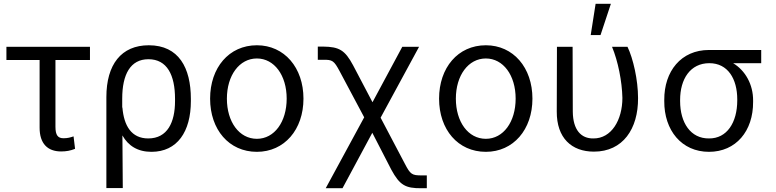

<svg xmlns="http://www.w3.org/2000/svg" viewBox="-20 -794 4114 1018"><path d="M457 -546H14V-476H190V-117C190 -33 232 9 304 9C331 9 354 5 378 -5L370 -71C353 -65 338 -61 317 -61C287 -61 274 -77 274 -122V-476H457Z M544 -279V203H631L629 -76C660 -21 710 11 783 11C920 11 992 -96 992 -258V-270C992 -434 928 -554 769 -554C623 -554 544 -452 544 -279ZM628 -271C628 -399 671 -480 767 -480C866 -480 908 -396 908 -270V-258C908 -146 868 -60 766 -60C677 -60 637 -127 629 -224H628Z M1342 11C1488 11 1589 -107 1589 -271C1589 -435 1488 -554 1342 -554C1194 -554 1094 -435 1094 -271C1094 -107 1194 11 1342 11ZM1183 -271C1183 -394 1249 -484 1342 -484C1434 -484 1500 -395 1500 -271C1500 -148 1435 -58 1342 -58C1248 -58 1183 -148 1183 -271Z M1707 204H1796L1954 -90L2055 106C2099 187 2129 205 2215 204H2243V136H2215C2165 136 2156 131 2127 75L1998 -170L2202 -546H2113L1955 -252L1852 -448C1809 -528 1779 -546 1693 -547H1665V-477H1693C1743 -478 1751 -472 1781 -416L1911 -172Z M2556 11C2702 11 2803 -107 2803 -271C2803 -435 2702 -554 2556 -554C2408 -554 2308 -435 2308 -271C2308 -107 2408 11 2556 11ZM2397 -271C2397 -394 2463 -484 2556 -484C2648 -484 2714 -395 2714 -271C2714 -148 2649 -58 2556 -58C2462 -58 2397 -148 2397 -271Z M2933 -546 2932 -203C2931 -62 3011 10 3129 10C3283 10 3364 -111 3363 -274C3363 -370 3337 -484 3307 -546H3225C3257 -469 3278 -363 3280 -275C3280 -158 3222 -59 3126 -60C3061 -59 3018 -105 3017 -202L3016 -546ZM3112 -608H3164L3219 -774H3138Z M3502 -264V-258C3501 -103 3594 11 3739 11C3882 11 3974 -99 3973 -254V-260C3974 -346 3931 -421 3867 -459H4016V-529H3739C3591 -529 3501 -416 3502 -264ZM3586 -258V-264C3586 -375 3640 -459 3741 -459C3839 -459 3889 -376 3889 -267V-262C3889 -144 3834 -59 3739 -60C3642 -59 3586 -143 3586 -258Z"/></svg>

Font: Wafeq
Style: Regular
Weight: 400
Designer: Rasmus Andersson & Azza Alameddine
Foundry: Google & TypeTogether
Version: Version 3.000;FEAKit 1.0